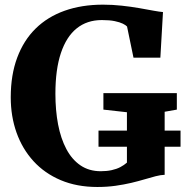

<svg xmlns="http://www.w3.org/2000/svg" viewBox="-20 -772 776 804"><path d="M387.5 11Q302 11 234.5 -17.5Q167 -46 120.2 -97.2Q73.5 -148.5 49.2 -216.8Q25 -285 25 -364.5Q25 -458 52 -530.5Q79 -603 129 -652.2Q179 -701.5 250.5 -727Q322 -752.5 411.5 -752.5Q451.5 -752.5 490.2 -748.2Q529 -744 563.2 -738Q597.5 -732 623.2 -727.2Q649 -722.5 662.5 -721.5L651.5 -530.5H539L512 -661Q507 -666.5 494.5 -672.8Q482 -679 460.5 -683.5Q439 -688 406.5 -688Q344.5 -688 301.2 -653.2Q258 -618.5 235 -549.8Q212 -481 212 -379.5Q212 -310 223.2 -251Q234.5 -192 257.8 -148Q281 -104 317 -79.5Q353 -55 402 -55Q427 -55 447.5 -59.5Q468 -64 483.8 -72.2Q499.5 -80.5 511.5 -91V-302L413 -313V-382H720.5V-313L669.5 -304V-40Q652.5 -39.5 631.5 -34Q610.5 -28.5 585.2 -21Q560 -13.5 529.5 -6.2Q499 1 463.5 6Q428 11 387.5 11ZM392.5 -157.5V-225H736V-157.5Z"/></svg>

Font: Merriweather 20pt ExtraBold
Style: Regular
Weight: 800
Version: Version 2.100